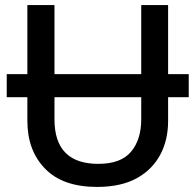

<svg xmlns="http://www.w3.org/2000/svg" viewBox="-20 -734 778 764"><path d="M88.9 -347.2V-253.9C88.9 -174.3 112.3 -110.8 159.7 -62.5C206.5 -14.2 275.4 9.8 366.2 9.8C430.2 9.8 482.9 -2 524.4 -24.9C607.9 -70.8 648.9 -153.8 648.9 -252V-347.2H731V-439H648.9V-713.9H542V-439H196.8V-713.9H88.9V-439H6.8V-347.2ZM196.8 -347.2H542V-259.8C542 -205.6 528.3 -162.1 501.5 -130.4C474.6 -98.1 431.2 -82 371.1 -82C254.9 -82 196.8 -141.1 196.8 -258.8Z"/></svg>

Font: Noto Reveo Sans
Style: Regular
Weight: 500
Designer: Monotype Design Team
Foundry: Monotype Imaging Inc.
Version: Version 2.007